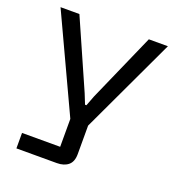

<svg xmlns="http://www.w3.org/2000/svg" viewBox="-127 -629 831 899"><g transform="rotate(20 289.0 -179.0)"><path d="M54 167V90H244V-49L22 -525H116L266 -185L286 -135H293L312 -185L462 -525H557L333 -48V94Q333 132 312 149.5Q291 167 255 167Z"/></g></svg>

Font: Hubot Sans Condensed ExtraLight
Style: Regular
Weight: 400
Version: Version 2.000